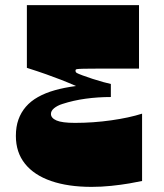

<svg xmlns="http://www.w3.org/2000/svg" viewBox="-20 -720 640 750"><path d="M535 -13Q517 -9 485 -3.5Q453 2 414.5 6Q376 10 338 10Q246 10 179.5 -13Q113 -36 77.5 -80.5Q42 -125 42 -189Q42 -225 52 -253Q62 -281 81 -303Q100 -325 128.5 -341Q157 -357 194 -367.5Q231 -378 277 -384Q245 -398 218 -408.5Q191 -419 160 -430Q129 -441 85 -455V-700H523V-452Q483 -452 456 -452Q429 -452 408 -452Q387 -452 364 -452Q326 -452 306.5 -451.5Q287 -451 281 -450Q275 -449 275 -445Q275 -441 276 -439Q277 -437 280 -435Q285 -432 302.5 -425.5Q320 -419 341.5 -412Q363 -405 383 -399.5Q403 -394 413 -392V-341Q363 -341 315 -334.5Q267 -328 224 -314Q214 -311 205.5 -306.5Q197 -302 191 -297Q185 -292 182 -286.5Q179 -281 179 -275Q179 -259 200.5 -249.5Q222 -240 273 -240Q344 -240 414.5 -250Q485 -260 535 -276Z"/></svg>

Font: Ojuju ExtraBold
Style: Regular
Weight: 800
Designer: Chisaokwu Joboson, Mirko Velimirovic
Foundry: Udi Foundry
Version: Version 1.000